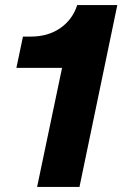

<svg xmlns="http://www.w3.org/2000/svg" viewBox="-20 -741 485 761"><path d="M127 0 226 -472H45L71 -596H102Q171 -596 219.5 -630Q268 -664 286 -721H445L295 0Z"/></svg>

Font: Mona Sans Expanded
Style: Bold Italic
Weight: 700
Width: 7
Italic angle: -11.7°
Designer: Deni Anggara
Foundry: GitHub
Version: Version 1.001;gftools[0.9.33]